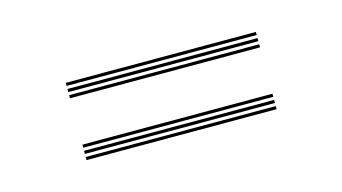

<svg xmlns="http://www.w3.org/2000/svg" viewBox="-31 -525 428 240"><g transform="rotate(-15 183.0 -405.0)"><path d="M60 -451V-455H306V-451ZM60 -443V-447H306V-443ZM60 -435V-439H306V-435ZM60 -371V-375H306V-371ZM60 -363V-367H306V-363ZM60 -355V-359H306V-355Z"/></g></svg>

Font: Big Shoulders Inline Thin
Style: Regular
Weight: 100
Designer: Patric King
Foundry: XO Type Co
Version: Version 2.002